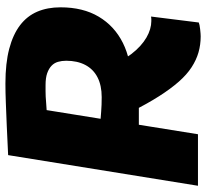

<svg xmlns="http://www.w3.org/2000/svg" viewBox="-46 -704 760 708"><g transform="rotate(-90 334.0 -350.0)"><path d="M3 0 116 -700Q175 -703 222.5 -705Q270 -707 309.5 -708.5Q349 -710 380 -710Q455 -710 508 -696Q561 -682 595 -656Q629 -630 645 -592.5Q661 -555 661 -507Q661 -424 626.5 -366Q592 -308 530 -277Q468 -246 384 -246L347 -217Q326 -218 306.5 -218Q287 -218 267.5 -218Q248 -218 228 -218L193 0ZM554 10Q523 10 495 2Q467 -6 440 -23.5Q413 -41 387 -70.5Q361 -100 333.5 -143Q306 -186 277 -244L461 -289Q474 -265 488.5 -246Q503 -227 518.5 -213Q534 -199 549.5 -190Q565 -181 580.5 -176.5Q596 -172 610 -172Q614 -172 618.5 -172Q623 -172 627 -173L605 3Q598 6 580.5 8Q563 10 554 10ZM330 -355Q373 -355 403 -370.5Q433 -386 448.5 -415.5Q464 -445 464 -486Q464 -502 460 -516Q456 -530 445.5 -540Q435 -550 418 -556Q401 -562 374 -562Q361 -562 351 -562Q341 -562 331.5 -561.5Q322 -561 311 -560Q300 -559 282 -558L250 -359Q263 -358 275.5 -357Q288 -356 301.5 -355.5Q315 -355 330 -355Z"/></g></svg>

Font: Georama ExtraCondensed Thin ExtraBold
Style: Italic
Weight: 800
Italic angle: -9°
Version: Version 1.001